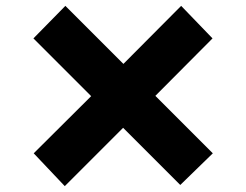

<svg xmlns="http://www.w3.org/2000/svg" viewBox="-20 -610 840 655"><path d="M201 25 95 -87 291 -282 94 -479 203 -590 401 -392 598 -590 705 -479 510 -283 706 -87 595 21 400 -174Z"/></svg>

Font: Panamera Black
Style: Regular
Weight: 900
Designer: Bastien Sozeau
Foundry: NBR — Bastien Sozeau
Version: Version 3.002; ttfautohint (v1.8.4.7-5d5b);gftools[0.9.33]